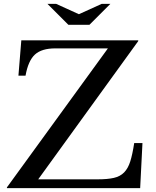

<svg xmlns="http://www.w3.org/2000/svg" viewBox="-20 -980 810 1000"><path d="M710 0H16V-4L542 -728H268Q197 -728 162 -696Q127 -664 113 -586H76L91 -770H700V-766L179 -46H489Q540 -46 573 -53.5Q606 -61 626.5 -82Q647 -103 658.5 -139.5Q670 -176 679 -235H722ZM336 -851 227 -960H272L391 -906L510 -960H555L446 -851Z"/></svg>

Font: Libre Baskerville
Style: Regular
Weight: 400
Designer: Pablo Impallari, Rodrigo Fuenzalida
Foundry: Pablo Impallari, Rodrigo Fuenzalida
Version: Version 1.000; ttfautohint (v0.93) -l 8 -r 50 -G 200 -x 14 -